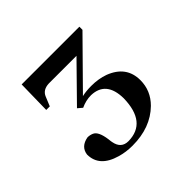

<svg xmlns="http://www.w3.org/2000/svg" viewBox="-101 -736 556 556"><g transform="rotate(-45 177.0 -457.5)"><path d="M285.2 -621.1V-633.8H48.8L46.9 -531.2H61.5L73.2 -559.6Q81.1 -579.1 106.4 -580.1Q112.3 -580.1 122.1 -580.1H219.7L113.3 -471.7L127 -460Q147.5 -469.7 168.9 -469.7Q228.5 -467.8 229.5 -396.5Q227.5 -299.8 151.4 -298.8Q122.1 -298.8 116.2 -330.1Q115.2 -334 114.3 -343.8Q109.4 -379.9 93.8 -386.7Q85 -390.6 75.2 -390.6Q43 -384.8 39.1 -356.4Q39.1 -305.7 100.6 -288.1Q124 -281.2 150.4 -281.2Q224.6 -281.2 269.5 -325.2Q300.8 -356.4 300.8 -399.4Q300.8 -457 242.2 -479.5Q217.8 -488.3 188.5 -488.3Q167 -488.3 150.4 -484.4Z"/></g></svg>

Font: Abhaya Libre
Style: Regular
Weight: 400
Designer: Pushpananda Ekanayake, Sol Matas, Pathum Egodawatta
Foundry: Mooniak
Version: Version 1.050 ; ttfautohint (v1.6)